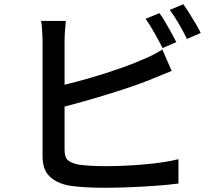

<svg xmlns="http://www.w3.org/2000/svg" viewBox="-20 -857 1040 907"><path d="M733 -795Q746 -778 760.5 -753Q775 -728 789 -703Q803 -678 813 -658L748 -630Q733 -660 710.5 -700Q688 -740 668 -768ZM846 -837Q859 -819 874.5 -794Q890 -769 905 -744.5Q920 -720 928 -701L863 -673Q848 -705 825.5 -743.5Q803 -782 782 -810ZM291 -758Q289 -738 287 -713Q285 -688 285 -666Q285 -653 285 -614.5Q285 -576 285 -523.5Q285 -471 285 -413.5Q285 -356 285 -302.5Q285 -249 285 -208Q285 -167 285 -149Q285 -113 301.5 -99.5Q318 -86 353 -79Q376 -76 409.5 -74Q443 -72 478 -72Q517 -72 564 -74Q611 -76 658.5 -80Q706 -84 749 -90.5Q792 -97 823 -105V10Q778 16 716.5 20.5Q655 25 591 27.5Q527 30 472 30Q426 30 383 27.5Q340 25 308 20Q248 9 214.5 -23.5Q181 -56 181 -119Q181 -145 181 -191Q181 -237 181 -294Q181 -351 181 -410.5Q181 -470 181 -522.5Q181 -575 181 -613.5Q181 -652 181 -666Q181 -678 180 -694.5Q179 -711 178 -727.5Q177 -744 174 -758ZM239 -446Q285 -456 339.5 -470.5Q394 -485 449.5 -502Q505 -519 557 -537.5Q609 -556 650 -574Q675 -584 699 -596Q723 -608 747 -623L791 -522Q766 -512 738 -500.5Q710 -489 686 -479Q641 -461 584 -442Q527 -423 466 -404.5Q405 -386 346.5 -370Q288 -354 239 -342Z"/></svg>

Font: Noto Sans SC Thin Medium
Style: Regular
Weight: 500
Version: Version 2.004-H2;hotconv 1.0.118;makeotfexe 2.5.65603